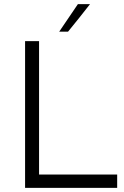

<svg xmlns="http://www.w3.org/2000/svg" viewBox="-20 -914 604 934"><path d="M550 0V-65H170V-714H102V0ZM311 -760C347 -804 383 -849 418 -894H359L268 -760Z"/></svg>

Font: Josefin Sans
Style: Regular
Weight: 400
Designer: Santiago Orozco
Foundry: Typemade
Version: 1.000